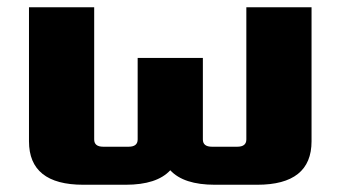

<svg xmlns="http://www.w3.org/2000/svg" viewBox="-20 -510 940 530"><path d="M60 -120V-490H240V-125Q240 -105 265 -105H335Q360 -105 360 -125V-350H540V-125Q540 -105 565 -105H635Q660 -105 660 -125V-490H840V-120Q840 0 690 0H573Q487 0 450 -40Q413 0 327 0H210Q60 0 60 -120Z"/></svg>

Font: Xolonium
Style: Bold
Weight: 700
Designer: Severin Meyer
Version: Version 4.2